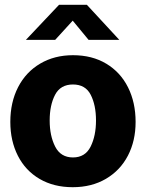

<svg xmlns="http://www.w3.org/2000/svg" viewBox="-20 -770 608 800"><path d="M23 -262Q23 -344 55.5 -407Q88 -470 147.5 -505Q207 -540 284 -540Q364 -540 423 -504.5Q482 -469 513.5 -406Q545 -343 545 -262Q545 -183 513 -121.5Q481 -60 421.5 -25Q362 10 283 10Q204 10 145 -24.5Q86 -59 54.5 -121Q23 -183 23 -262ZM284 -114Q335 -114 357.5 -159Q380 -204 380 -268Q380 -332 358 -375Q336 -418 284 -418Q232 -418 209.5 -375Q187 -332 187 -268Q187 -204 210 -159Q233 -114 284 -114ZM283 -684 210 -604H88L226 -750H342L477 -604H349Z"/></svg>

Font: Morrison
Style: Bold
Weight: 700
Designer: Pablo Impallari, Rodrigo Fuenzalida (Modified by Dan O. Williams)
Version: Version 0.03;June 6, 2019;FontCreator 11.5.0.2425 64-bit; tt